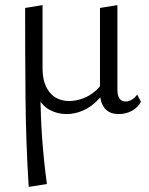

<svg xmlns="http://www.w3.org/2000/svg" viewBox="-20 -440 583 749"><path d="M92 289Q81 114 79.5 -60Q78 -234 78 -409L146 -420V-174Q146 -114 173.5 -80Q201 -46 251 -46Q276 -46 303.5 -56Q331 -66 355 -87.5Q379 -109 392 -144L411 -128Q393 -84 365.5 -54Q338 -24 305.5 -9.5Q273 5 239 5Q204 5 173.5 -11.5Q143 -28 127 -64L138 -74Q138 11 144.5 100.5Q151 190 163 278ZM443 5Q419 5 403 -5Q387 -15 378.5 -34Q370 -53 370 -80V-409L438 -420V-91Q438 -68 446 -56Q454 -44 471 -44Q482 -44 494 -51Q506 -58 515 -71L530 -43Q518 -21 495 -8Q472 5 443 5Z"/></svg>

Font: Ysabeau Office
Style: Regular
Weight: 400
Designer: Christian Thalmann (Catharsis Fonts)
Version: Version 2.001;gftools[0.9.30]; featfreeze: tnum,lnum,ss02